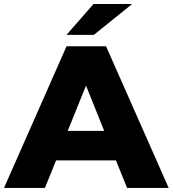

<svg xmlns="http://www.w3.org/2000/svg" viewBox="-34 -929 854 949"><path d="M-14.2 0 294.9 -700.2H490.2L799.8 0H594.2L539.1 -136.2H243.2L188 0ZM294.9 -756.8 428.2 -909.2H619.1L430.2 -756.8ZM300.8 -282.2H481L391.1 -505.9Z"/></svg>

Font: Montserrat ExtraBold
Style: Regular
Weight: 800
Designer: Julieta Ulanovsky
Foundry: Julieta Ulanovsky
Version: Version 9.000